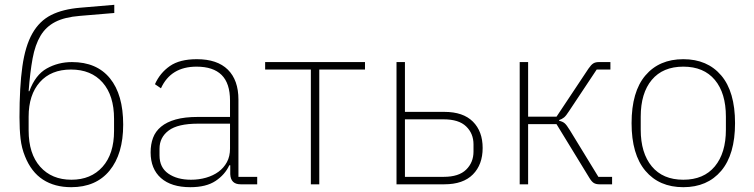

<svg xmlns="http://www.w3.org/2000/svg" viewBox="-20 -766 3132 798"><path d="M276 12Q207 12 158.5 -19.5Q110 -51 84 -116Q70 -150 65.5 -189Q61 -228 61 -279Q61 -405 73 -490Q85 -575 114.5 -627Q144 -679 192.5 -703.5Q241 -728 314 -734L455 -746V-712L312 -700Q249 -695 210 -675Q171 -655 148.5 -617.5Q126 -580 115.5 -523Q105 -466 99 -387H102Q127 -455 174.5 -481.5Q222 -508 279 -508Q382 -508 437 -440.5Q492 -373 492 -248Q492 -126 435.5 -57Q379 12 276 12ZM277 -19Q358 -19 406 -72.5Q454 -126 454 -222V-272Q454 -369 406.5 -423Q359 -477 275 -477Q192 -477 145.5 -424.5Q99 -372 99 -281V-224Q99 -127 147 -73Q195 -19 277 -19Z M980 0Q939 0 937 -42V-79H933Q915 -40 876 -14Q837 12 771 12Q692 12 649 -26Q606 -64 606 -133Q606 -166 616 -193Q626 -220 649.5 -239.5Q673 -259 710.5 -269.5Q748 -280 803 -280H936V-348Q936 -420 901 -454.5Q866 -489 797 -489Q690 -489 649 -399L624 -416Q645 -463 686 -491.5Q727 -520 798 -520Q883 -520 927 -476.5Q971 -433 971 -352V-31H1049V0ZM774 -19Q807 -19 836.5 -27.5Q866 -36 888 -52Q910 -68 923 -92Q936 -116 936 -148V-252H803Q719 -252 681 -223.5Q643 -195 643 -148V-120Q643 -70 679.5 -44.5Q716 -19 774 -19Z M1272 -477H1082V-508H1497V-477H1307V0H1272Z M1628 -508H1663V-301H1827Q1905 -301 1945.5 -260.5Q1986 -220 1986 -151Q1986 -82 1945.5 -41Q1905 0 1827 0H1628ZM1824 -31Q1887 -31 1917.5 -61Q1948 -91 1948 -136V-166Q1948 -211 1917.5 -240.5Q1887 -270 1824 -270H1663V-31Z M2140 -508H2175V-281H2293L2426 -481Q2437 -497 2446 -502.5Q2455 -508 2469 -508H2517V-477H2460L2345 -304Q2333 -285 2324.5 -278Q2316 -271 2304 -267V-264Q2318 -261 2326.5 -254Q2335 -247 2349 -224L2467 -31H2524V0H2471Q2457 0 2448 -5.5Q2439 -11 2430 -26L2293 -250H2175V0H2140Z M2820 12Q2720 12 2662.5 -56Q2605 -124 2605 -254Q2605 -385 2662.5 -452.5Q2720 -520 2820 -520Q2920 -520 2977.5 -452.5Q3035 -385 3035 -254Q3035 -124 2977.5 -56Q2920 12 2820 12ZM2820 -19Q2905 -19 2951 -74.5Q2997 -130 2997 -227V-281Q2997 -379 2951 -434Q2905 -489 2820 -489Q2735 -489 2689 -434Q2643 -379 2643 -281V-227Q2643 -130 2689 -74.5Q2735 -19 2820 -19Z"/></svg>

Font: IBM Plex Sans ExtLt
Style: Regular
Weight: 200
Designer: Mike Abbink, Paul van der Laan, Pieter van Rosmalen
Foundry: Bold Monday
Version: Version 3.005